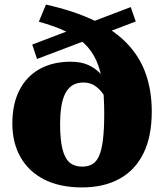

<svg xmlns="http://www.w3.org/2000/svg" viewBox="-20 -808 716 840"><path d="M459 -424 462 -342Q448 -373 431.5 -396.5Q415 -420 394 -433.5Q373 -447 345 -447Q317 -447 297.5 -435Q278 -423 266 -400Q254 -377 248.5 -343Q243 -309 243 -265Q243 -196 253.5 -155Q264 -114 285 -96.5Q306 -79 339 -79Q365 -79 383.5 -89.5Q402 -100 413.5 -126Q425 -152 430.5 -197.5Q436 -243 436 -311Q436 -387 428 -444.5Q420 -502 401 -544Q382 -586 350 -616.5Q318 -647 268.5 -670.5Q219 -694 150 -713L181 -788Q306 -760 394.5 -717Q483 -674 538 -615.5Q593 -557 618.5 -483Q644 -409 644 -320Q644 -210 607 -136Q570 -62 501.5 -25Q433 12 339 12Q242 12 174 -22.5Q106 -57 70 -120Q34 -183 34 -268Q34 -352 64.5 -412.5Q95 -473 152.5 -505.5Q210 -538 289 -538Q334 -538 365.5 -524Q397 -510 420 -485Q443 -460 459 -424ZM121 -613 552 -777 574 -714 142 -550Z"/></svg>

Font: Roboto Serif ExtraBold
Style: Regular
Weight: 800
Designer: Greg Gazdowicz
Foundry: Commercial Type
Version: Version 1.008